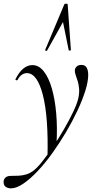

<svg xmlns="http://www.w3.org/2000/svg" viewBox="-78 -752 541 1053"><path d="M-18.2 281Q-36.2 281 -48.3 271.3Q-60.4 261.6 -57.8 239.4Q-51.4 212.6 -18.2 212.6Q2.8 212.6 23.4 211.7Q44 210.8 63.6 205.2Q83.2 199.6 100.6 187.6Q122.6 172.6 151.8 136.1Q181 99.6 213 52.3Q245 5 273.9 -45Q302.8 -95 323.6 -138.9Q344.4 -182.8 351 -211Q357.6 -239.8 355.9 -263.7Q354.2 -287.6 348.3 -306.4Q342.4 -325.2 337.4 -339.4Q332.4 -353.6 332.4 -363.4Q332.4 -377.6 342 -386.8Q351.6 -396 368 -396Q389 -396 397.4 -380.9Q405.8 -365.8 405.8 -341.2Q405.8 -305.2 390.1 -254.7Q374.4 -204.2 346.7 -145.2Q319 -86.2 283.6 -26.4Q248.2 33.4 208.4 88.7Q168.6 144 127.8 187.1Q87 230.2 49.4 255.6Q11.8 281 -18.2 281ZM182.4 113.4Q188.2 -108.4 157.4 -229.7Q126.6 -351 69.4 -351Q56.4 -351 42.8 -342.8Q29.2 -334.6 18.8 -314.4Q16.8 -310.4 11.3 -311.9Q5.8 -313.4 6.8 -317.4Q25.6 -355.4 49 -375.2Q72.4 -395 99.6 -395Q135 -395 162 -360.9Q189 -326.8 206.2 -267.4Q223.4 -208 230.2 -130.4Q237 -52.8 232 35.2ZM293.2 -727 310.8 -478Q310.8 -475 304.9 -474.5Q299 -474 298.8 -477L267.4 -631.2L179.8 -474Q178.6 -472 173.6 -473.5Q168.6 -475 169.6 -478L274.2 -727Q276.4 -732 284.8 -732Q293.2 -732 293.2 -727Z"/></svg>

Font: Cormorant Garamond Light
Style: Italic
Weight: 300
Italic angle: -10°
Designer: Christian Thalmann (Catharsis Fonts)
Foundry: Catharsis Fonts
Version: Version 4.001